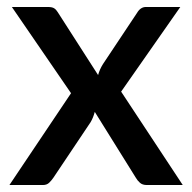

<svg xmlns="http://www.w3.org/2000/svg" viewBox="-20 -530 550 550"><path d="M503.5 0H400.5Q388 0 380.8 -6.5Q373.5 -13 369 -21L251.5 -209.5Q247 -192.5 239.5 -180L133 -21Q127.5 -13 120.8 -6.5Q114 0 103 0H7L183.5 -263L14 -510H117Q129.5 -510 135.2 -506.2Q141 -502.5 145.5 -495L261 -315Q265.5 -331.5 275 -346.5L372.5 -493Q382.5 -510 398 -510H496.5L327 -267.5Z"/></svg>

Font: Lato 2
Style: Regular
Weight: 600
Designer: Lukasz Dziedzic with Adam Twardoch and Botio Nikoltchev
Foundry: tyPoland Lukasz Dziedzic
Version: Version 2.015; 2015-08-06; http://www.latofonts.com/